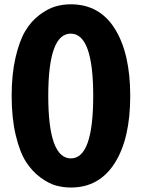

<svg xmlns="http://www.w3.org/2000/svg" viewBox="-20 -837 645 876"><path d="M200.2 -399.4Q200.2 -114.3 303.7 -114.3Q405.3 -114.3 405.3 -399.4Q405.3 -683.6 302.7 -683.6Q200.2 -683.6 200.2 -399.4ZM33.2 -399.4Q33.2 -498 50.8 -574.2Q68.4 -650.4 95.2 -695.3Q122.1 -740.2 159.7 -768.6Q197.3 -796.9 231.4 -807.1Q265.6 -817.4 302.7 -817.4Q434.6 -817.4 504.4 -705.1Q574.2 -592.8 574.2 -399.4Q574.2 -204.1 503.4 -92.8Q432.6 18.6 303.7 18.6Q269.5 18.6 236.3 9.8Q203.1 1 165 -26.9Q127 -54.7 98.6 -98.6Q70.3 -142.6 51.8 -220.2Q33.2 -297.9 33.2 -399.4Z"/></svg>

Font: Gothic A1 Black
Style: Regular
Weight: 900
Version: Version 2.50